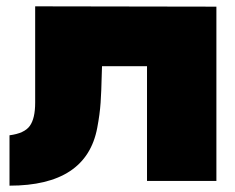

<svg xmlns="http://www.w3.org/2000/svg" viewBox="-20 -566 743 606"><path d="M663 5H444V-357H302L301 -326Q300 -278 297.5 -241.5Q295 -205 287 -163Q253 20 10 20V-139Q57 -145 74 -168.5Q91 -192 91 -242V-546L663 -545Z"/></svg>

Font: Mantou Sans
Style: Regular
Weight: 400
Designer: Mant0u / artakana
Foundry: Mant0u / artakana
Version: Version 1.001;October 22, 2023;FontCreator 14.0.0.2901 64-bi